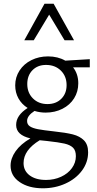

<svg xmlns="http://www.w3.org/2000/svg" viewBox="-20 -726 523 1035"><path d="M37 167Q37 128 64 89.5Q91 51 144 20Q67 2 67 -52Q67 -79 82.5 -101.5Q98 -124 129 -144Q97 -164 79.5 -195.5Q62 -227 62 -266Q62 -310 85.5 -346Q109 -382 149.5 -402Q190 -422 239 -422Q292 -422 332 -399L464 -407V-363H374Q402 -327 402 -277Q402 -232 379.5 -196Q357 -160 316.5 -139.5Q276 -119 226 -119Q195 -119 166 -128Q126 -102 126 -74Q126 -55 141 -45Q156 -35 185 -29.5Q214 -24 269 -18Q335 -11 372.5 -1.5Q410 8 432.5 30.5Q455 53 455 95Q455 149 422 193.5Q389 238 333 263.5Q277 289 211 289Q135 289 86 255.5Q37 222 37 167ZM339 -267Q339 -315 308 -345.5Q277 -376 228 -376Q183 -376 155 -347.5Q127 -319 127 -273Q127 -226 157.5 -195.5Q188 -165 236 -165Q282 -165 310.5 -193.5Q339 -222 339 -267ZM245 -647 162 -509H111L220 -706H269L379 -509H328ZM228 244Q272 244 309 227Q346 210 367.5 180.5Q389 151 389 116Q389 85 373.5 70Q358 55 327.5 48Q297 41 233 34L194 30Q107 83 107 153Q107 195 140 219.5Q173 244 228 244Z"/></svg>

Font: LXGW Bright TC
Style: Regular
Weight: 400
Designer: Christian Thalmann (Catharsis Fonts)
Foundry: LXGW / Christian Thalmann (Catharsis Fonts) / Fontworks Inc.
Version: Version 5.501